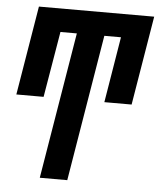

<svg xmlns="http://www.w3.org/2000/svg" viewBox="-53 -576 705 828"><g transform="rotate(5 300.0 -162.5)"><path d="M150 205 255 -429H184L136 -144H18L82 -530H581L517 -144H399L446 -429H374L269 205Z"/></g></svg>

Font: Iosevka Slab Extended
Style: Bold Italic
Weight: 700
Width: 7
Italic angle: -9°
Monospace: yes
Designer: Belleve Invis
Foundry: Belleve Invis
Version: Version 11.1.0; ttfautohint (v1.8.3)